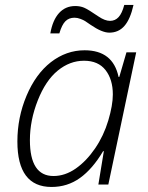

<svg xmlns="http://www.w3.org/2000/svg" viewBox="-20 -741 593 771"><path d="M418.9 -609.9Q389.6 -609.9 344.2 -641.1Q328.1 -652.3 322 -656.2Q315.9 -660.2 303.5 -665Q291 -669.9 279.3 -669.9Q256.8 -669.9 242.7 -655.8Q228.5 -641.6 218.3 -606.9H182.1Q191.4 -660.2 217 -688.5Q242.7 -716.8 282.2 -716.8Q301.8 -716.8 317.6 -710.2Q333.5 -703.6 375.5 -674.8Q401.4 -657.2 421.9 -657.2Q442.4 -657.2 456.3 -672.4Q470.2 -687.5 479 -721.2H516.1Q503.4 -664.1 479.7 -637Q456.1 -609.9 418.9 -609.9ZM187 9.8Q49.8 9.8 49.8 -172.9Q49.8 -269 86.4 -356.2Q123 -443.4 184.1 -491.2Q246.1 -539.1 319.8 -539.1Q433.6 -539.1 456.1 -432.1H459L487.8 -530.8H526.9L415 0H375L397 -133.8H394Q351.6 -62.5 301.3 -26.4Q251 9.8 187 9.8ZM100.1 -178.2Q100.1 -34.2 194.8 -34.2Q241.2 -34.2 284.2 -64.2Q327.1 -94.2 361.8 -145Q396.5 -195.8 414.8 -257.1Q433.1 -318.4 433.1 -361.8Q433.1 -421.9 403.8 -459.5Q374.5 -497.1 317.4 -497.1Q260.3 -497.1 211.7 -457.3Q163.1 -417.5 131.6 -337.6Q100.1 -257.8 100.1 -178.2Z"/></svg>

Font: Open Sans Hebrew Light
Style: Italic
Weight: 300
Italic angle: -12°
Foundry: Ascender Corporation, Yanek Iontef
Version: Version 2.001;PS 002.001;hotconv 1.0.70;makeotf.lib2.5.58329